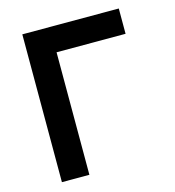

<svg xmlns="http://www.w3.org/2000/svg" viewBox="-104 -782 794 870"><g transform="rotate(-15 293.0 -346.5)"><path d="M79.6 0H208.5V-574.7H532.2V-693.4H79.6Z"/></g></svg>

Font: Cascadia Code
Style: Bold
Weight: 700
Monospace: yes
Designer: Aaron Bell
Foundry: Saja Typeworks
Version: Version 2404.023